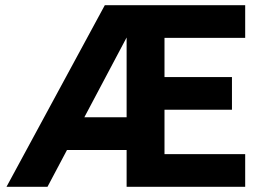

<svg xmlns="http://www.w3.org/2000/svg" viewBox="-20 -720 1007 740"><path d="M5 0 384 -700H534L163 0ZM183 -142V-268H474V-142ZM468 0V-700H925V-574H614V-423H874V-297H614V-126H925V0Z"/></svg>

Font: Inclusive Sans
Style: Regular
Weight: 400
Designer: Olivia King
Foundry: Olivia King
Version: Version 2.004